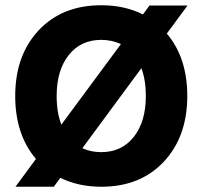

<svg xmlns="http://www.w3.org/2000/svg" viewBox="-20 -705 754 732"><path d="M519 -445 294 -140Q326 -125 366 -125Q444 -125 490 -183Q536 -241 536 -339Q536 -400 519 -445ZM214 -230 441 -537Q406 -553 366 -553Q288 -553 242 -495Q196 -437 196 -339Q196 -275 214 -230ZM695 -684 616 -577Q694 -485 694 -339Q694 -184 604.5 -88.5Q515 7 366 7Q280 7 210 -27L185 7H39L117 -99Q38 -192 38 -339Q38 -494 127.5 -589.5Q217 -685 366 -685Q455 -685 525 -650L550 -684Z"/></svg>

Font: Hind Bold
Style: Regular
Weight: 700
Designer: Manushi Parikh, Satya Rajpurohit
Foundry: Indian Type Foundry
Version: Version 1.201;PS 1.0;hotconv 1.0.78;makeotf.lib2.5.61930; tt